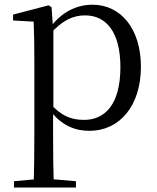

<svg xmlns="http://www.w3.org/2000/svg" viewBox="-20 -551 678 830"><path d="M40.5 259.8H308.2V232.4L189.5 222.2H151.7L40.5 232.4ZM125.5 259.8H212.5C210.5 192.3 209.5 96 209.5 26.5V-68.7L210.7 -78.7V-430.1L208.9 -435.3L202.9 -519.6L189.9 -528L36.5 -487.9V-462.4L125.5 -457.5C127.5 -407.9 128.5 -355 128.5 -286.8V26.7C128.5 96.7 127.5 192.3 125.5 259.8ZM366.6 14.6C495.6 14.6 589.2 -91.6 589.2 -262.6C589.2 -427 501.7 -530.6 380.3 -530.6C312.5 -530.6 243.7 -500.1 191.5 -425H180.6L191.2 -398.2C250.5 -466 298.3 -484.5 347.9 -484.5C438.7 -484.5 500.5 -412.7 500.5 -260.8C500.5 -95.4 430.2 -32.7 343.5 -32.7C288.3 -32.7 244.5 -49.4 195.3 -105.1L181.4 -77.1H194.2C244.9 -6.9 306.7 14.6 366.6 14.6Z"/></svg>

Font: Source Han Serif CN VF
Style: Regular
Weight: 250
Designer: Ryoko NISHIZUKA 西塚涼子 (kana & ideographs); Frank Grießhammer (Latin, Greek & Cyrillic); Wenlong ZHANG 张文龙 (bopomofo); San
Foundry: Adobe
Version: Version 2.002;hotconv 1.1.0;makeotfexe 2.6.0